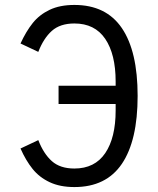

<svg xmlns="http://www.w3.org/2000/svg" viewBox="-20 -747 640 777"><path d="M63 -146 135 -180Q156.5 -124.5 190 -94.8Q223.5 -65 281 -65Q363.5 -65 405.8 -127.2Q448 -189.5 448 -300V-326H217V-400H448V-417Q448 -527.5 405.8 -589.8Q363.5 -652 281 -652Q223.5 -652 190 -622.2Q156.5 -592.5 135 -537L63 -571Q85.5 -620 112.5 -653.8Q139.5 -687.5 180.8 -707.2Q222 -727 281 -727Q409.5 -727 473.2 -633.2Q537 -539.5 537 -359Q537 -178 473.2 -84Q409.5 10 281 10Q222.5 10 180.8 -9.8Q139 -29.5 111.8 -63.5Q84.5 -97.5 63 -146Z"/></svg>

Font: JuliaMono
Style: Regular
Weight: 400
Monospace: yes
Designer: cormullion
Foundry: corm
Version: Version 0.055; ttfautohint (v1.8.4)